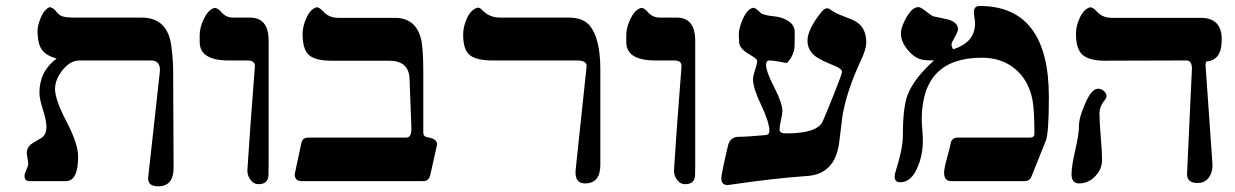

<svg xmlns="http://www.w3.org/2000/svg" viewBox="-20 -617 4207 654"><path d="M524.4 -372.1Q528.3 -411.6 492.7 -411.1H251.5Q219.7 -411.1 193.6 -378.9Q167.5 -346.7 167.5 -313.5Q167.5 -277.8 206.8 -202.4Q246.1 -127 246.1 -84Q246.1 0 204.6 0H81.1Q63.5 0 63.5 -17.6Q63.5 -25.4 69.8 -38.8Q76.2 -52.2 76.2 -58.6Q76.2 -64.9 73.7 -77.6Q71.3 -90.3 71.3 -96.7Q71.3 -110.8 82.5 -123Q87.4 -127.9 119.1 -146Q138.2 -156.2 138.2 -185.5Q138.2 -206.1 126.2 -243.4Q114.3 -280.8 114.3 -300.8Q114.3 -374.5 172.9 -417.5Q137.2 -427.7 123.3 -446.8Q109.4 -465.8 107.9 -503.9Q106.4 -527.8 118.2 -554.7Q130.9 -586.4 149.9 -592.8Q164.1 -588.9 171.4 -577.6L177.7 -571.3Q188 -557.1 227.1 -557.1H461.9Q550.8 -557.1 563.5 -460.9Q569.8 -414.1 569.8 -374.5L571.3 -45.9Q571.3 17.6 519 17.6Q481 17.6 484.9 -14.2Z M848.1 -389.6Q849.6 -411.1 823.7 -411.1H759.3Q660.2 -411.1 660.2 -473.6V-499Q660.2 -522.9 674.1 -552.2Q688 -581.5 707 -588.9Q719.7 -593.8 737.8 -571.3Q752.9 -557.1 772.9 -557.1H831.5Q895 -557.1 895 -478.5V-55.7Q895 -16.1 893.6 -12.7Q888.7 10.3 860.8 10.3Q843.3 10.3 832.3 -5.6Q821.3 -21.5 822.8 -39.6Q829.1 -144.5 848.1 -389.6Z M1421.9 0H1007.8Q983.9 0 983.9 -23.9L1006.8 -130.9Q1010.7 -148.4 1030.8 -148.4H1364.7Q1382.3 -148.4 1381.3 -182.6L1375 -349.1Q1372.6 -410.2 1305.2 -410.2H1109.4Q1054.7 -410.2 1032.7 -429.2Q1010.7 -448.2 1010.7 -501.5Q1010.7 -526.9 1023.4 -555.4Q1036.1 -584 1056.2 -591.8Q1064.9 -594.2 1077.6 -581.5Q1080.1 -580.1 1085.4 -573.7Q1103 -556.2 1133.8 -556.2H1325.2Q1393.6 -556.2 1413.1 -488.8Q1421.9 -457 1421.9 -369.6V-165Q1421.9 -152.3 1434.6 -149.9L1440.9 -148.4Q1468.8 -143.6 1468.8 -124.5L1445.8 -21.5Q1440.9 0 1421.9 0Z M1978 -389.6Q1980.5 -411.1 1944.8 -411.1H1656.7Q1603.5 -411.1 1580.6 -429Q1557.6 -446.8 1557.6 -499Q1557.6 -525.9 1570.3 -554.2Q1583 -582.5 1604.5 -590.3Q1612.3 -592.8 1619.6 -585.4L1623.5 -581.5Q1647.5 -557.6 1682.1 -557.1H1917Q1965.3 -557.1 1987.8 -530.8Q2024.4 -487.8 2024.9 -383.3V-55.7Q2024.9 7.8 1972.7 7.8Q1936 7.8 1940.9 -39.6Z M2301.3 -389.6Q2302.7 -411.1 2276.9 -411.1H2212.4Q2113.3 -411.1 2113.3 -473.6V-499Q2113.3 -522.9 2127.2 -552.2Q2141.1 -581.5 2160.2 -588.9Q2172.9 -593.8 2190.9 -571.3Q2206.1 -557.1 2226.1 -557.1H2284.7Q2348.1 -557.1 2348.1 -478.5V-55.7Q2348.1 -16.1 2346.7 -12.7Q2341.8 10.3 2314 10.3Q2296.4 10.3 2285.4 -5.6Q2274.4 -21.5 2275.9 -39.6Q2282.2 -144.5 2301.3 -389.6Z M2600.6 -411.1Q2589.4 -411.1 2589.4 -395Q2589.4 -374.5 2617.2 -319.8Q2645 -265.1 2645 -238.8Q2645 -228.5 2640.1 -207.5Q2635.3 -186.5 2635.3 -176.3Q2635.3 -162.1 2657.7 -162.6Q2763.2 -162.6 2782.2 -203.1Q2791 -222.2 2819.6 -293.9Q2848.1 -365.7 2848.1 -372.1Q2848.1 -383.3 2817.9 -395Q2779.8 -410.2 2760.7 -422.9Q2730.5 -444.3 2730.5 -478.5Q2730.5 -516.6 2777.3 -575.2Q2793.9 -596.7 2809.1 -584Q2821.8 -573.7 2851.1 -562.5Q2885.3 -549.8 2895.5 -543.5Q2931.2 -522 2930.7 -471.2Q2930.7 -450.7 2913.1 -412.6Q2863.8 -307.1 2849.6 -222.2Q2845.7 -191.9 2838.4 -130.9Q2824.2 -24.4 2730.5 -17.6Q2616.2 -9.8 2463.9 12.7Q2437 16.6 2437 -10.3Q2437 -24.4 2460 -122.1Q2466.3 -147.5 2491.7 -150.9Q2524.9 -150.9 2590.8 -157.2Q2601.1 -159.7 2600.6 -171.4Q2600.6 -200.7 2572.8 -259Q2544.9 -317.4 2544.9 -346.7Q2544.9 -357.9 2552 -378.9Q2559.1 -399.9 2559.1 -411.1Q2559.1 -416 2529.1 -434.1Q2499 -452.1 2497.8 -472.4Q2496.6 -492.7 2496.6 -499Q2496.6 -522 2511.2 -554.2Q2525.9 -586.4 2544.9 -590.3Q2552.7 -591.8 2570.3 -573.7Q2579.1 -564.9 2619.6 -561Q2645 -558.6 2666 -544.7Q2687 -530.8 2687 -507.8Q2687 -459.5 2686 -452.1Q2681.2 -424.3 2660.6 -402.3Q2615.7 -411.1 2600.6 -411.1Z M3470.2 0H3220.2Q3196.3 0 3195.8 -27.8Q3195.8 -43 3205.1 -76.2Q3219.2 -128.4 3218.8 -130.9Q3222.7 -148.4 3243.2 -148.4H3487.8Q3504.4 -148.4 3503.4 -162.6Q3503.4 -241.2 3497.1 -275.4Q3484.4 -342.8 3438.5 -381.6Q3392.6 -420.4 3324.2 -420.4Q3121.1 -420.4 3119.6 -211.9Q3119.6 -199.2 3121.6 -175Q3123.5 -150.9 3123.5 -138.2Q3123.5 -91.3 3106.9 -50.8Q3085.4 3.9 3046.4 3.9Q3019.5 3.9 3030.8 -33.2Q3054.7 -109.4 3055.2 -149.9Q3055.2 -247.6 3070.3 -290.5Q3090.8 -347.7 3161.6 -411.1Q3142.6 -411.1 3128.9 -412.6Q3099.6 -415 3074.2 -444.3Q3048.8 -473.6 3048.8 -502.9Q3048.8 -525.9 3068.4 -559.3Q3087.9 -592.8 3108.4 -592.8Q3116.2 -592.8 3134.5 -578.1Q3152.8 -563.5 3160.6 -561Q3186 -556.2 3212.4 -549.8Q3242.7 -539.6 3243.2 -518.1Q3243.2 -509.3 3232.2 -490.7Q3221.2 -472.2 3221.2 -465.8Q3221.2 -458 3226.6 -449.2Q3301.3 -472.2 3301.3 -538.1Q3301.3 -544.4 3299.3 -556.6Q3297.4 -568.8 3297.4 -575.2Q3297.4 -596.7 3316.4 -596.7Q3552.7 -596.7 3552.7 -287.1Q3552.7 -164.1 3542.5 -138.2L3493.2 -15.1Q3486.8 0 3470.2 0Z M4109.9 -58.6Q4111.3 -31.7 4097.9 -12.7Q4084.5 6.3 4059.1 6.3Q4022.5 6.3 4023.4 -25.4L4040 -383.3Q4040 -396 4035.6 -403.6Q4031.2 -411.1 4019.5 -411.1L3744.1 -410.2Q3690.9 -410.2 3668 -429.7Q3645 -449.2 3645 -501.5Q3645 -528.3 3656.7 -553.7Q3670.9 -585.4 3691.9 -591.8Q3699.7 -594.2 3712.4 -581.5L3720.2 -573.7Q3737.8 -556.2 3768.1 -556.2H4070.3Q4141.6 -556.2 4141.6 -482.4Q4141.6 -411.1 4089.4 -407.7Q4085.4 -403.8 4086.9 -387.2ZM3725.1 -230Q3725.1 -203.1 3729.5 -151.1Q3733.9 -99.1 3733.9 -72.3Q3733.9 -40.5 3710.4 -16.4Q3687 7.8 3655.3 7.8Q3629.9 7.8 3629.9 -23.9Q3629.9 -50.8 3642.6 -105.5Q3655.3 -160.2 3655.3 -188.7Q3655.3 -217.3 3675.8 -262.7Q3697.3 -314.9 3721.2 -314.9Q3730 -314.9 3739.5 -307.4Q3749 -299.8 3749 -290.5Q3749 -284.2 3744.1 -276.9Q3725.1 -255.4 3725.1 -230Z"/></svg>

Font: Accordance
Style: Bold-Italic
Weight: 700
Italic angle: -11°
Version: Version 1.2 (build January 31, 2020) Miklal Software Solutio